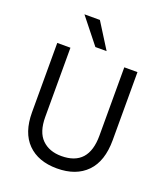

<svg xmlns="http://www.w3.org/2000/svg" viewBox="-159 -992 962 1109"><g transform="rotate(20 322.5 -437.5)"><path d="M569 -256Q569 -126 503.5 -59Q438 8 321 8Q206 8 141 -57.5Q76 -123 76 -248V-674H157V-249Q157 -156 201.5 -112Q246 -68 321 -68Q488 -68 488 -254V-674H569ZM360 -727H291L167 -883H262Z"/></g></svg>

Font: Hind Guntur
Style: Regular
Weight: 400
Designer: Manushi Parikh, Hitesh Malaviya
Foundry: Indian Type Foundry
Version: Version 1.002;PS 1.0;hotconv 1.0.86;makeotf.lib2.5.63406; tt